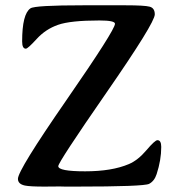

<svg xmlns="http://www.w3.org/2000/svg" viewBox="-20 -692 656 711"><path d="M577.1 -147.9Q577.1 -99.6 560.1 -47.4Q551.8 -21.5 532.2 -11.2Q512.7 -1 260.7 -1H221.2L201.7 -1.5L144 -1Q91.3 -1 72.3 -4.9Q46.4 -10.3 46.4 -29.8Q46.4 -62 226.1 -321.5Q405.8 -581.1 405.8 -604Q405.8 -616.2 348.1 -616.2Q241.2 -616.2 195.1 -600.1Q148.9 -584 116 -547.9Q83 -511.7 75.7 -511.7Q62 -511.7 62 -538.6Q62 -640.1 92.8 -661.1Q108.9 -672.4 288.6 -672.4H444.3Q515.6 -672.4 534.4 -667.2Q553.2 -662.1 553.2 -638.7Q553.2 -607.4 374.5 -349.4Q195.8 -91.3 195.8 -76.7Q195.8 -57.6 295.2 -57.6Q394.5 -57.6 457.5 -84.5Q490.7 -98.6 522.2 -135.7Q553.7 -172.9 563 -172.9Q577.1 -172.9 577.1 -147.9Z"/></svg>

Font: Averia Serif
Style: Regular
Weight: 500
Version: Version 1.0